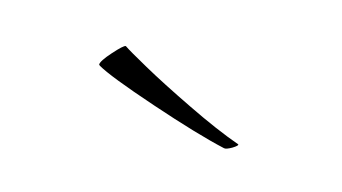

<svg xmlns="http://www.w3.org/2000/svg" viewBox="-29 -964 358 201"><g transform="rotate(15 149.5 -863.5)"><path d="M231 -833Q232.4 -832 226.1 -828.1Q220.2 -824.7 217.8 -825.2Q187.5 -832 135.3 -849.6Q83 -867.2 69.8 -875L68.8 -876Q68.8 -879.9 78.6 -890.9Q88.4 -901.9 90.8 -901.9Q95.7 -898.4 117.2 -886.5Q138.7 -874.5 172.4 -858.2Q206.1 -841.8 231 -833Z"/></g></svg>

Font: Anticva
Style: Regular
Weight: 400
Version: Version 1.000